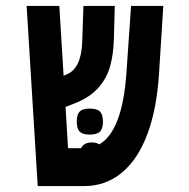

<svg xmlns="http://www.w3.org/2000/svg" viewBox="-20 -629 640 649"><path d="M70 -609H180.5L195 -373L204.5 -377Q255 -397 258 -488.5L262 -609H368L365 -498.5Q363.5 -445 352 -404.2Q340.5 -363.5 311.5 -331.2Q282.5 -299 231 -279L201.5 -267.5L210 -128H254Q264 -147.5 289.5 -147.5Q306 -147.5 315.5 -141Q394 -186 407.5 -384.5L423 -609H532L517.5 -380Q510 -260.5 478 -175.2Q446 -90 391.5 -45Q337 0 264 0H107.5ZM239.5 -218Q239.5 -242 249.5 -252Q259.5 -262 283 -262Q307.5 -262 317.8 -252Q328 -242 328 -218Q328 -194 317.8 -184Q307.5 -174 283 -174Q259.5 -174 249.5 -184Q239.5 -194 239.5 -218Z"/></svg>

Font: JuliaMono
Style: Bold Italic
Weight: 700
Italic angle: -9°
Monospace: yes
Designer: cormullion
Foundry: corm
Version: Version 0.057; ttfautohint (v1.8.4)